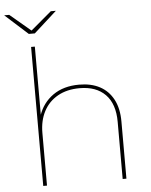

<svg xmlns="http://www.w3.org/2000/svg" viewBox="-74 -972 802 1021"><g transform="rotate(-5 327.5 -461.0)"><path d="M115 0V-742H135V-370L133 -373Q156 -441 212 -480.5Q268 -520 352 -520Q416 -520 462 -495.5Q508 -471 533.5 -423Q559 -375 559 -305V0H539V-305Q539 -401 490 -451Q441 -501 353 -501Q285 -501 236 -473.5Q187 -446 161 -396.5Q135 -347 135 -281V0ZM109 -812 -13 -922H14L128 -826H122L236 -922H263L141 -812Z"/></g></svg>

Font: Montserrat Alternates Thin
Style: Regular
Weight: 100
Designer: Julieta Ulanovsky
Foundry: Julieta Ulanovsky
Version: Version 9.000